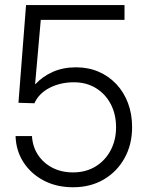

<svg xmlns="http://www.w3.org/2000/svg" viewBox="-20 -748 600 777"><path d="M275.4 9.8Q209 9.8 157.2 -17.3Q105.5 -44.4 75.2 -91.1Q44.9 -137.7 43 -197.3H109.4Q111.8 -154.8 133.5 -121.6Q155.3 -88.4 191.9 -69.3Q228.5 -50.3 275.4 -50.3Q327.1 -50.3 366.2 -74Q405.3 -97.7 427.5 -139.2Q449.7 -180.7 449.7 -232.9Q449.7 -286.1 428 -327.1Q406.2 -368.2 367.9 -391.6Q329.6 -415 279.3 -415Q224.6 -415 181.2 -392.8Q137.7 -370.6 119.1 -330.1L54.7 -332L85.4 -727.5H483.9V-667.5H145L122.1 -407.7H123.5Q152.8 -439 194.1 -457.3Q235.4 -475.6 287.6 -475.6Q337.4 -475.6 378.9 -457.8Q420.4 -439.9 450.9 -407.5Q481.4 -375 498 -330.8Q514.6 -286.6 514.6 -233.9Q514.6 -163.1 484.1 -108.2Q453.6 -53.2 399.9 -21.7Q346.2 9.8 275.4 9.8Z"/></svg>

Font: Inter 28pt Light
Style: Regular
Weight: 300
Designer: Rasmus Andersson
Foundry: rsms
Version: Version 4.001;git-66647c0bb